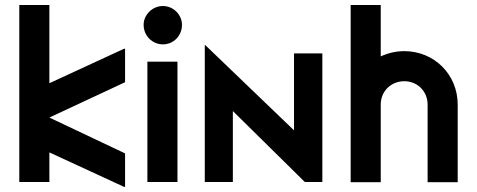

<svg xmlns="http://www.w3.org/2000/svg" viewBox="-20 -726 1903 766"><path d="M476 20 479 19V-114L177 -257L479 -398V-531L476 -532L177 -394V-706H57V0H177V-118Z M568 -480V0H688V-480ZM630 -549C672 -549 706 -583 706 -627C706 -667 672 -702 630 -702C588 -702 553 -667 553 -627C553 -583 588 -549 630 -549Z M797 0H909V-283L1196 0H1266V-513H1153V-206L799 -546H797Z M1379 -706V1H1499V-309C1499 -362 1540 -402 1593 -402C1646 -402 1686 -361 1686 -309V1H1806V-309C1806 -429 1712 -522 1593 -522C1559 -522 1527 -514 1499 -501V-706Z"/></svg>

Font: Lineal
Style: Bold
Weight: 700
Designer: Created by Frank Adebiaye with contributions from Anton Moglia & Ariel Martín Pérez
Created by Frank ADEBIAYE with FontF
Foundry: Velvetyne Type Foundry
Version: Version 2.000;Glyphs 3.2 (3227)